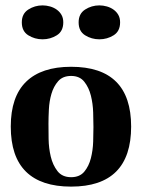

<svg xmlns="http://www.w3.org/2000/svg" viewBox="-20 -683 527 713"><path d="M20 -213Q20 -324 77 -379.5Q134 -435 244 -435Q467 -435 467 -213Q467 10 244 10Q133 10 76.5 -45.5Q20 -101 20 -213ZM244 -25Q276 -25 293 -45.5Q310 -66 317.5 -95.5Q325 -125 326 -157Q327 -189 327 -211Q327 -233 326 -265.5Q325 -298 317.5 -328Q310 -358 293 -379.5Q276 -401 244 -401Q213 -401 196 -381.5Q179 -362 171 -334.5Q163 -307 161.5 -276.5Q160 -246 160 -224Q160 -201 160.5 -167Q161 -133 168.5 -101.5Q176 -70 193.5 -47.5Q211 -25 244 -25ZM61 -600Q61 -632 85 -647.5Q109 -663 138 -663Q152 -663 166 -659Q180 -655 191 -647Q202 -639 208.5 -627.5Q215 -616 215 -600Q215 -567 191 -552Q167 -537 138 -537Q109 -537 85 -552Q61 -567 61 -600ZM272 -600Q272 -632 296 -647.5Q320 -663 349 -663Q363 -663 377 -659Q391 -655 402 -647Q413 -639 419.5 -627.5Q426 -616 426 -600Q426 -567 402 -552Q378 -537 349 -537Q320 -537 296 -552Q272 -567 272 -600Z"/></svg>

Font: Gamine
Style: Bold
Weight: 700
Designer: Tapiwanashe Sebastian Garikayi
Version: Version 1.000